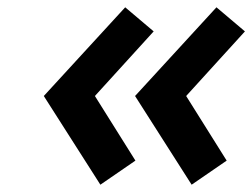

<svg xmlns="http://www.w3.org/2000/svg" viewBox="-20 -541 691 526"><path d="M505 -35 601 -101 490 -278 651 -455 573 -521 350 -278ZM255 -35 351 -101 240 -278 401 -455 323 -521 100 -278Z"/></svg>

Font: Hussar Woodtype
Style: SeBdObl
Weight: 900
Foundry: Cannot Into Space Fonts
Version: Version 1.07